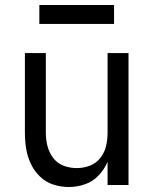

<svg xmlns="http://www.w3.org/2000/svg" viewBox="-20 -743 616 771"><path d="M256 8Q289 8 321 -3Q353 -14 376 -38.5Q399 -63 412 -93V0H496V-530H412V-210Q412 -183 406 -157Q400 -131 383 -109Q366 -87 340.5 -77.5Q315 -68 288 -68Q261 -68 235.5 -77.5Q210 -87 193.5 -109Q177 -131 170.5 -157Q164 -183 164 -210V-530H80V-210Q80 -178 85 -146.5Q90 -115 103.5 -86Q117 -57 140 -34.5Q163 -12 193.5 -2Q224 8 256 8ZM438 -647V-723H138V-647Z"/></svg>

Font: Iosevka SS01 Extended
Style: Regular
Weight: 400
Width: 7
Monospace: yes
Designer: Belleve Invis
Foundry: Belleve Invis
Version: Version 3.4.7; ttfautohint (v1.8.3)